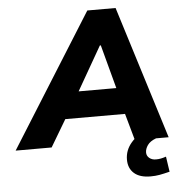

<svg xmlns="http://www.w3.org/2000/svg" viewBox="-121 -761 950 1015"><g transform="rotate(-5 353.5 -253.5)"><path d="M-62 0 380 -705H530L750 0H571L531 -143H214L129 0ZM430 -515 297 -283H497L435 -515ZM637 198Q580 198 550 171.5Q520 145 520 99Q520 49 554 9.5Q588 -30 640 -48L683 0Q651 12 637.5 31.5Q624 51 624 70Q624 88 638 99.5Q652 111 673 111Q687 111 699.5 108.5Q712 106 727 101L739 182Q707 190 685 194Q663 198 637 198Z"/></g></svg>

Font: Mulish Black
Style: Italic
Weight: 900
Italic angle: -9°
Designer: Vernon Adams
Foundry: Vernon Adams
Version: Version 3.603; ttfautohint (v1.8.3)